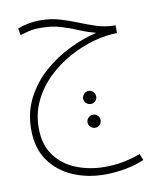

<svg xmlns="http://www.w3.org/2000/svg" viewBox="-85 -436 748 897"><g transform="rotate(-10 289.0 13.0)"><path d="M341 394Q259 394 190 364.5Q121 335 79 276Q37 217 37 127Q37 46 71 -20Q105 -86 161 -135.5Q217 -185 283.5 -217.5Q350 -250 415 -265Q376 -275 338.5 -291Q301 -307 258.5 -320Q216 -333 163 -333Q130 -333 107.5 -327.5Q85 -322 65 -316L59 -348Q81 -357 109 -362.5Q137 -368 168 -368Q216 -368 258.5 -355.5Q301 -343 340 -327Q379 -311 418.5 -298Q458 -285 502 -284H510V-247Q458 -247 398.5 -230.5Q339 -214 281.5 -182.5Q224 -151 177 -105.5Q130 -60 101.5 -1.5Q73 57 73 127Q73 207 111.5 258.5Q150 310 212.5 334.5Q275 359 346 359Q397 359 439 350Q481 341 516 328L528 358Q488 376 438.5 385Q389 394 341 394ZM333 58Q320 58 310.5 49Q301 40 301 28Q301 15 310.5 5.5Q320 -4 333 -4Q345 -4 354 5.5Q363 15 363 28Q363 40 354 49Q345 58 333 58ZM334 171Q321 171 311.5 162Q302 153 302 140Q302 127 311.5 118Q321 109 334 109Q346 109 355 118Q364 127 364 140Q364 153 355 162Q346 171 334 171Z"/></g></svg>

Font: Noto Sans Arabic SemCond ExtLt
Style: Regular
Weight: 200
Width: 4
Designer: Monotype Design Team, Nadine Chahine, Nizar Qandah and Khaled Hosny
Foundry: Monotype Imaging Inc.
Version: Version 2.012; ttfautohint (v1.8.4.7-5d5b)